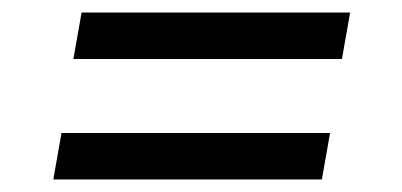

<svg xmlns="http://www.w3.org/2000/svg" viewBox="-20 -463 640 306"><path d="M65 -177 78 -251H506L493 -177ZM97 -369 110 -443H538L525 -369Z"/></svg>

Font: CommitMono
Style: Italic
Weight: 400
Monospace: yes
Designer: Eigil Nikolajsen
Foundry: Eigil Nikolajsen
Version: Version 1.143